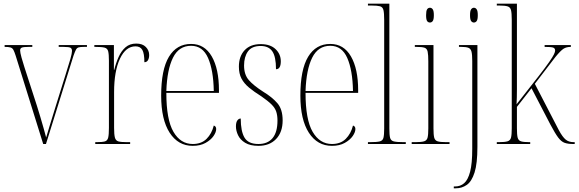

<svg xmlns="http://www.w3.org/2000/svg" viewBox="-20 -780 3135 1040"><path d="M65 -478Q58 -500 52.5 -510Q47 -520 36.5 -523Q26 -526 5 -526V-536H155V-526H135Q107 -526 98 -522Q89 -518 89 -507Q89 -496 96.5 -468.5Q104 -441 112 -417L180 -207Q189 -179 198.5 -146.5Q208 -114 216.5 -84.5Q225 -55 230 -35Q236 -55 248.5 -97Q261 -139 284 -212L335 -375Q353 -431 361.5 -461.5Q370 -492 370 -504Q370 -516 362.5 -521Q355 -526 324 -526H298V-536H451V-526H434Q416 -526 406.5 -523.5Q397 -521 391.5 -511Q386 -501 378 -478L229 0H214Z M496 0V-10H503Q534 -10 548 -14Q562 -18 566 -34.5Q570 -51 570 -87V-451Q570 -486 566 -502Q562 -518 546.5 -522Q531 -526 498 -526H491V-536H597V-402H599Q608 -439 622.5 -471.5Q637 -504 660 -524Q683 -544 718 -544Q752 -544 770 -525.5Q788 -507 788 -482Q788 -465 781.5 -454Q775 -443 762 -443Q762 -490 751 -509.5Q740 -529 714 -529Q661 -529 629.5 -461.5Q598 -394 598 -281V-87Q598 -51 602.5 -34.5Q607 -18 621.5 -14Q636 -10 667 -10H685V0Z M1024 10Q945 10 899 -61Q853 -132 853 -262Q853 -403 895 -472.5Q937 -542 1015 -542Q1088 -542 1127 -474.5Q1166 -407 1166 -291V-277H881Q881 -132 919.5 -66Q958 0 1024 0Q1071 0 1099 -28Q1127 -56 1138 -100Q1151 -96 1151 -81Q1151 -64 1136.5 -43Q1122 -22 1093.5 -6Q1065 10 1024 10ZM1138 -287Q1136 -400 1107 -466Q1078 -532 1015 -532Q949 -532 917 -467.5Q885 -403 881 -287Z M1380 10Q1335 10 1308 -6.5Q1281 -23 1269.5 -47.5Q1258 -72 1258 -95Q1258 -117 1265.5 -127.5Q1273 -138 1284 -138Q1284 -69 1304.5 -34.5Q1325 0 1380 0Q1430 0 1456.5 -32Q1483 -64 1483 -127Q1483 -154 1476.5 -174.5Q1470 -195 1451 -214Q1432 -233 1396 -258Q1356 -283 1329 -305.5Q1302 -328 1288 -354.5Q1274 -381 1274 -419Q1274 -475 1305 -508Q1336 -541 1392 -541Q1444 -541 1472.5 -514Q1501 -487 1501 -448Q1501 -405 1475 -405Q1475 -473 1455 -502Q1435 -531 1392 -531Q1344 -531 1323 -501.5Q1302 -472 1302 -425Q1302 -376 1327.5 -346.5Q1353 -317 1406 -283Q1454 -254 1482.5 -221Q1511 -188 1511 -128Q1511 -64 1475.5 -27Q1440 10 1380 10Z M1778 10Q1699 10 1653 -61Q1607 -132 1607 -262Q1607 -403 1649 -472.5Q1691 -542 1769 -542Q1842 -542 1881 -474.5Q1920 -407 1920 -291V-277H1635Q1635 -132 1673.5 -66Q1712 0 1778 0Q1825 0 1853 -28Q1881 -56 1892 -100Q1905 -96 1905 -81Q1905 -64 1890.5 -43Q1876 -22 1847.5 -6Q1819 10 1778 10ZM1892 -287Q1890 -400 1861 -466Q1832 -532 1769 -532Q1703 -532 1671 -467.5Q1639 -403 1635 -287Z M1973 0V-10H1984Q2021 -10 2037 -14Q2053 -18 2057 -33.5Q2061 -49 2061 -84V-672Q2061 -709 2057 -725.5Q2053 -742 2038.5 -746Q2024 -750 1994 -750H1973V-760H2089V-84Q2089 -49 2093 -33.5Q2097 -18 2113.5 -14Q2130 -10 2166 -10H2178V0Z M2309 -658Q2299 -658 2293.5 -666Q2288 -674 2288 -698Q2288 -721 2293.5 -729.5Q2299 -738 2309 -738Q2318 -738 2324 -729.5Q2330 -721 2330 -698Q2330 -674 2324 -666Q2318 -658 2309 -658ZM2210 0V-10H2230Q2262 -10 2277 -14.5Q2292 -19 2296 -34.5Q2300 -50 2300 -85V-447Q2300 -483 2296.5 -500Q2293 -517 2279.5 -521.5Q2266 -526 2236 -526H2227V-536H2328V-85Q2328 -50 2332 -34.5Q2336 -19 2350.5 -14.5Q2365 -10 2397 -10H2415V0Z M2547 -658Q2538 -658 2532 -666Q2526 -674 2526 -698Q2526 -721 2532 -729.5Q2538 -738 2547 -738Q2556 -738 2562 -729.5Q2568 -721 2568 -698Q2568 -674 2562 -666Q2556 -658 2547 -658ZM2438 240V230H2445Q2474 230 2494.5 212Q2515 194 2526.5 150Q2538 106 2538 27V-449Q2538 -484 2534 -500Q2530 -516 2517.5 -521Q2505 -526 2479 -526H2466V-536H2566V15Q2566 106 2550.5 154.5Q2535 203 2508.5 221.5Q2482 240 2449 240Z M2671 0V-10H2682Q2714 -10 2729 -14.5Q2744 -19 2748 -34.5Q2752 -50 2752 -85V-673Q2752 -709 2748 -725Q2744 -741 2729.5 -745.5Q2715 -750 2685 -750H2671V-760H2780V-373Q2780 -342 2780 -296.5Q2780 -251 2778 -215L2898 -368Q2936 -417 2955 -444.5Q2974 -472 2980.5 -485.5Q2987 -499 2987 -506Q2987 -519 2975.5 -522.5Q2964 -526 2930 -526V-536H3072V-526Q3048 -526 3032.5 -516Q3017 -506 2989 -472L2877 -326L3007 -75Q3027 -38 3044 -24Q3061 -10 3087 -10H3093V0H3085Q3056 0 3038 -6.5Q3020 -13 3003.5 -35Q2987 -57 2962 -104L2859 -302L2780 -201V-85Q2780 -50 2784 -34.5Q2788 -19 2802 -14.5Q2816 -10 2847 -10H2852V0Z"/></svg>

Font: Noto Serif Display Condensed Thin
Style: Regular
Weight: 100
Width: 3
Designer: Monotype Design Team
Foundry: Monotype Imaging Inc.
Version: Version 2.009